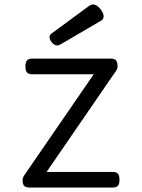

<svg xmlns="http://www.w3.org/2000/svg" viewBox="-20 -843 640 863"><path d="M517.1 -35.2Q517.1 -16.1 510 -8.1Q502.9 0 486.3 0H151.4H112.3Q95.7 0 88.6 -7.6Q81.5 -15.1 81.5 -33.2Q81.5 -43.9 88.4 -54.2L401.4 -509.3H125Q108.4 -509.3 101.3 -517.3Q94.2 -525.4 94.2 -544.4Q94.2 -563.5 101.3 -571.5Q108.4 -579.6 125 -579.6H435.1H477.5Q494.1 -579.6 501.2 -572Q508.3 -564.5 508.3 -546.4Q508.3 -534.2 503.4 -527.3L189.5 -70.3H486.3Q502.9 -70.3 510 -62.3Q517.1 -54.2 517.1 -35.2ZM398.4 -822.8Q415 -822.8 431.2 -802.7Q445.8 -783.7 445.8 -769.5Q445.8 -756.8 435.1 -750.5L252.4 -643.6Q243.7 -638.7 236.8 -638.7Q225.1 -638.7 214.4 -650.9Q202.6 -664.1 202.6 -676.3Q202.6 -685.5 210.4 -691.4L380.4 -816.4Q389.2 -822.8 398.4 -822.8Z"/></svg>

Font: Courier Prime Code
Style: Regular
Weight: 400
Designer: Alan Dague-Greene
Foundry: Quote-Unquote Apps
Version: Version 3.0318